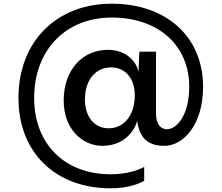

<svg xmlns="http://www.w3.org/2000/svg" viewBox="-20 -780 1200 1040"><path d="M735 -500 730 -389C721 -445 665 -510 565 -510C423 -510 325 -398 325 -235C325 -81 426 10 535 10C652 10 710 -72 723 -126C735 -33 781 10 870 10C974 10 1080 -105 1080 -310C1080 -580 882 -760 585 -760C287 -760 80 -556 80 -249C80 44 278 240 580 240C677 240 741 212 761 199V124C730 142 664 164 580 164C329 164 165 -1 165 -249C165 -511 338 -685 585 -685C837 -685 1005 -535 1005 -310C1005 -157 938 -80 885 -80C847 -80 825 -111 825 -165V-500ZM568 -85C491 -85 440 -148 440 -241C440 -346 497 -415 582 -415C659 -415 710 -355 710 -264C710 -157 653 -85 568 -85Z"/></svg>

Font: Goli Medium
Style: Regular
Weight: 500
Designer: jaikishan Patel
Foundry: MagicType
Version: Version 1.000;Glyphs 3.2 (3242)